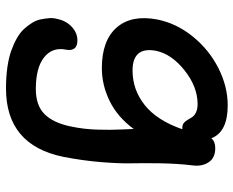

<svg xmlns="http://www.w3.org/2000/svg" viewBox="-92 -456 806 663"><g transform="rotate(90 311.5 -125.0)"><path d="M286.1 257.8Q247.1 257.8 213.9 253.2Q180.7 248.5 156.5 240Q132.3 231.4 112.5 220.2Q92.8 209 80.6 195.6Q68.4 182.1 59.3 167.5Q50.3 152.8 47.4 137.9Q44.4 123 43.2 108.6Q42 94.2 45.9 81.1Q51.8 50.8 72.8 31Q93.8 11.2 120.1 11.2Q140.6 11.2 148.2 22.2Q155.8 33.2 151.9 50.8Q142.6 97.7 178.5 126.2Q214.4 154.8 288.1 154.8Q344.2 154.8 374.3 125Q404.3 95.2 417 35.2Q422.4 9.8 425 -13.9Q427.7 -37.6 428.2 -62Q428.7 -86.4 428.7 -101.6Q428.7 -116.7 427.5 -144.5Q426.3 -172.4 425.8 -183.1Q384.8 -127.4 329.6 -100.3Q274.4 -73.2 215.8 -73.2Q120.1 -73.2 75.4 -124.5Q30.8 -175.8 47.9 -265.1Q61.5 -332 107.4 -388.2Q153.3 -444.3 216.6 -476.1Q279.8 -507.8 344.2 -507.8Q436.5 -507.8 458 -451.2Q468.8 -464.8 492.2 -464.8Q525.4 -464.8 540.5 -442.4Q555.7 -419.9 551.8 -388.2Q545.4 -334.5 544.4 -275.9Q543.5 -217.3 544.4 -175.3Q545.4 -133.3 540.3 -70.6Q535.2 -7.8 522 60.1Q481.4 257.8 286.1 257.8ZM155.8 -259.8Q141.1 -179.2 224.1 -179.2Q290.5 -179.2 343.5 -221.4Q396.5 -263.7 426.8 -351.1H421.9Q411.6 -351.1 405 -356.4Q398.4 -361.8 394.3 -369.6Q390.1 -377.4 384.8 -385.3Q379.4 -393.1 368.2 -398.4Q356.9 -403.8 339.8 -403.8Q280.3 -403.8 223.6 -358.9Q167 -314 155.8 -259.8Z"/></g></svg>

Font: Shantell Sans Normal
Style: Italic
Weight: 500
Italic angle: -11.31°
Designer: Stephen Nixon, Anya Danilova, Shantell Martin
Foundry: Arrow Type
Version: Version 1.006;[559af2be0]